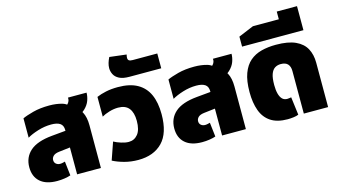

<svg xmlns="http://www.w3.org/2000/svg" viewBox="-90 -1128 2589 1466"><g transform="rotate(-15 1205.0 -395.5)"><path d="M368 0V-350Q368 -387 344.5 -403Q321 -419 275 -419Q222 -419 169 -402.5Q116 -386 83 -366V-519Q112 -533 168.5 -548Q225 -563 298 -563Q353 -563 398.5 -550Q444 -537 465 -493Q512 -483 534 -442.5Q556 -402 556 -337V0ZM209 10Q122 10 75.5 -31Q29 -72 29 -146Q29 -225 84.5 -274Q140 -323 258 -334L398 -347V-216L279 -202Q247 -198 233 -184Q219 -170 219 -152Q219 -133 232 -122Q245 -111 264 -111Q274 -111 284.5 -113.5Q295 -116 303 -118L316 -6Q297 1 268 5.5Q239 10 209 10ZM463 -416 378 -502Q420 -519 437.5 -539Q455 -559 452 -584H599Q599 -554 587.5 -522Q576 -490 546.5 -462Q517 -434 463 -416Z M849 15Q791 15 739.5 1Q688 -13 650 -33L698 -171Q721 -158 754.5 -147.5Q788 -137 814 -137Q858 -137 886 -171.5Q914 -206 914 -277Q914 -342 886.5 -376.5Q859 -411 801 -411Q767 -411 730.5 -400Q694 -389 671 -375V-531Q703 -545 745.5 -554Q788 -563 840 -563Q934 -563 993.5 -529.5Q1053 -496 1081.5 -432.5Q1110 -369 1110 -277Q1110 -128 1040.5 -56.5Q971 15 849 15Z M947 -616Q896 -616 867 -631Q838 -646 826 -670Q814 -694 814 -719Q814 -739 820 -759.5Q826 -780 837 -802L970 -786Q968 -778 967 -771.5Q966 -765 966 -760Q966 -746 974.5 -739.5Q983 -733 1004 -733H1198V-616Z M1514 0V-350Q1514 -387 1490.5 -403Q1467 -419 1421 -419Q1368 -419 1315 -402.5Q1262 -386 1229 -366V-519Q1258 -533 1314.5 -548Q1371 -563 1444 -563Q1499 -563 1544.5 -550Q1590 -537 1611 -493Q1658 -483 1680 -442.5Q1702 -402 1702 -337V0ZM1355 10Q1268 10 1221.5 -31Q1175 -72 1175 -146Q1175 -225 1230.5 -274Q1286 -323 1404 -334L1544 -347V-216L1425 -202Q1393 -198 1379 -184Q1365 -170 1365 -152Q1365 -133 1378 -122Q1391 -111 1410 -111Q1420 -111 1430.5 -113.5Q1441 -116 1449 -118L1462 -6Q1443 1 1414 5.5Q1385 10 1355 10ZM1609 -416 1524 -502Q1566 -519 1583.5 -539Q1601 -559 1598 -584H1745Q1745 -554 1733.5 -522Q1722 -490 1692.5 -462Q1663 -434 1609 -416Z M2031 10Q1948 10 1897.5 -23.5Q1847 -57 1824.5 -119Q1802 -181 1802 -265Q1802 -354 1823.5 -412Q1845 -470 1883.5 -503Q1922 -536 1974.5 -549.5Q2027 -563 2089 -563Q2186 -563 2243.5 -536.5Q2301 -510 2326.5 -462.5Q2352 -415 2352 -351V0H2160V-337Q2160 -372 2142.5 -391.5Q2125 -411 2087 -411Q2060 -411 2040 -398Q2020 -385 2009 -354.5Q1998 -324 1998 -269Q1998 -229 2005.5 -200.5Q2013 -172 2028 -156.5Q2043 -141 2067 -141Q2075 -141 2083.5 -142.5Q2092 -144 2099 -145L2117 -3Q2101 4 2076.5 7Q2052 10 2031 10Z M1837 -616V-695L1957 -745H2322V-616ZM2162 -693V-806H2322V-693Z"/></g></svg>

Font: Noto Sans Thai Black
Style: Regular
Weight: 900
Version: Version 2.001